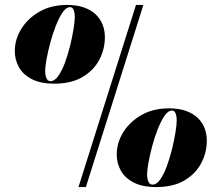

<svg xmlns="http://www.w3.org/2000/svg" viewBox="-20 -743 898 778"><path d="M613 15Q557 15 521.5 -3.5Q486 -22 469.5 -52Q453 -82 453 -117Q453 -164 479 -206.5Q505 -249 552.5 -276.5Q600 -304 665 -304Q705 -304 734 -293.5Q763 -283 781.5 -265Q800 -247 809 -223.5Q818 -200 818 -173Q818 -125 795.5 -82Q773 -39 727.5 -12Q682 15 613 15ZM598 5Q615 5 629.5 -16Q644 -37 656 -69.5Q668 -102 677 -138.5Q686 -175 691 -206.5Q696 -238 696 -255Q696 -272 691.5 -283.5Q687 -295 677 -295Q661 -295 646.5 -273.5Q632 -252 619 -219Q606 -186 596.5 -150Q587 -114 581.5 -83.5Q576 -53 576 -38Q576 -27 578 -17Q580 -7 585 -1Q590 5 598 5ZM200 -404Q144 -404 108.5 -422.5Q73 -441 56.5 -471Q40 -501 40 -536Q40 -583 66 -625.5Q92 -668 139.5 -695.5Q187 -723 252 -723Q292 -723 321 -712.5Q350 -702 368.5 -684Q387 -666 396 -642.5Q405 -619 405 -592Q405 -544 382.5 -501Q360 -458 314.5 -431Q269 -404 200 -404ZM185 -414Q201 -414 216 -435Q231 -456 243 -488.5Q255 -521 264 -557.5Q273 -594 278 -625.5Q283 -657 283 -674Q283 -691 278.5 -702.5Q274 -714 264 -714Q248 -714 233.5 -692.5Q219 -671 206 -638Q193 -605 183.5 -569Q174 -533 168.5 -502.5Q163 -472 163 -457Q163 -446 165 -436Q167 -426 172 -420Q177 -414 185 -414ZM298 15 531 -723H561L328 15Z"/></svg>

Font: Kalnia Thin
Style: Bold
Weight: 700
Version: Version 1.105